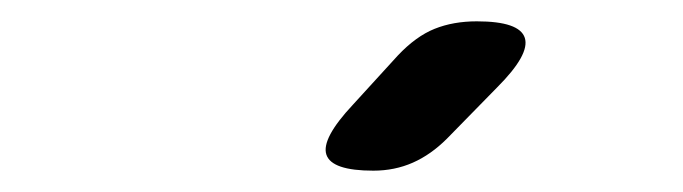

<svg xmlns="http://www.w3.org/2000/svg" viewBox="-20 -805 640 180"><path d="M330 -645Q291 -645 286 -660Q281 -675 311 -707L353 -753Q370 -771 387.5 -778Q405 -785 427 -785Q467 -785 472 -769.5Q477 -754 446 -723L399 -675Q384 -660 367 -652.5Q350 -645 330 -645Z"/></svg>

Font: Maple Mono SemiBold
Style: Italic
Weight: 600
Italic angle: -10°
Monospace: yes
Designer: subframe7536
Version: Version 7.000